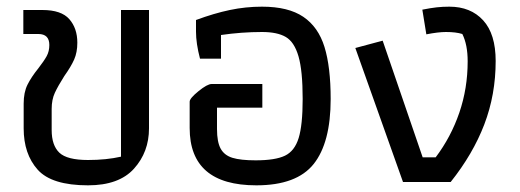

<svg xmlns="http://www.w3.org/2000/svg" viewBox="-20 -546 1559 576"><path d="M51 -161V-235Q51 -269 62.5 -292Q74 -315 95 -341Q112 -363 120 -377.5Q128 -392 128 -411Q128 -444 95 -444H50V-516H107Q164 -516 188 -488.5Q212 -461 212 -418Q212 -389 202.5 -367.5Q193 -346 173 -318Q154 -288 144.5 -267.5Q135 -247 135 -219V-156Q135 -110 158 -88Q181 -66 244 -66Q299 -66 343 -76V-516H427V-161Q427 -90 382 -40Q337 10 244 10Q135 10 93 -37Q51 -84 51 -161Z M549 -162V-241Q549 -251 575.5 -272.5Q602 -294 615 -294H767V-223H631V-159Q631 -120 642 -100Q653 -80 677.5 -72.5Q702 -65 747 -65Q806 -65 835 -79Q864 -93 876 -132Q888 -171 888 -249Q888 -334 875.5 -377Q863 -420 837.5 -435Q812 -450 766 -450Q705 -450 643 -441V-370H580Q568 -416 568 -451V-486Q622 -506 669.5 -516Q717 -526 766 -526Q845 -526 890 -495.5Q935 -465 953.5 -405Q972 -345 972 -249Q972 -118 921 -54Q870 10 749 10Q549 10 549 -162Z M1046 -402 1128 -424 1248 -74H1287Q1333 -135 1358 -208Q1383 -281 1383 -362Q1383 -412 1367 -444Q1348 -450 1318 -450Q1295 -450 1259 -443L1247 -517Q1272 -522 1290 -524Q1308 -526 1328 -526Q1392 -526 1429.5 -485Q1467 -444 1467 -363Q1467 -262 1433 -173Q1399 -84 1332 0H1189Z"/></svg>

Font: Athiti Medium
Style: Regular
Weight: 500
Designer: CadsonDemak Team
Foundry: CadsonDemak
Version: Version 1.033